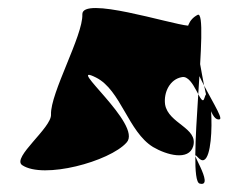

<svg xmlns="http://www.w3.org/2000/svg" viewBox="-20 -748 598 478"><path d="M35 -337C88 -301 253 -346 295 -393C337 -437 137 -596 219 -555C281 -524 299 -420 361 -382C395 -362 450 -347 461 -384C474 -430 399 -440 391 -488C387 -518 403 -551 433 -556C463 -562 481 -476 489 -504C509 -572 521 -303 473 -356C443 -388 518 -280 477 -291C443 -300 503 -727 472 -711C382 -664 546 -457 527 -451C486 -439 477 -680 449 -684C403 -688 183 -759 185 -712C187 -660 105 -516 107 -463C109 -430 9 -356 35 -337Z"/></svg>

Font: CiSf CamouflageKit II
Style: Regular
Weight: 400
Version: Version 1